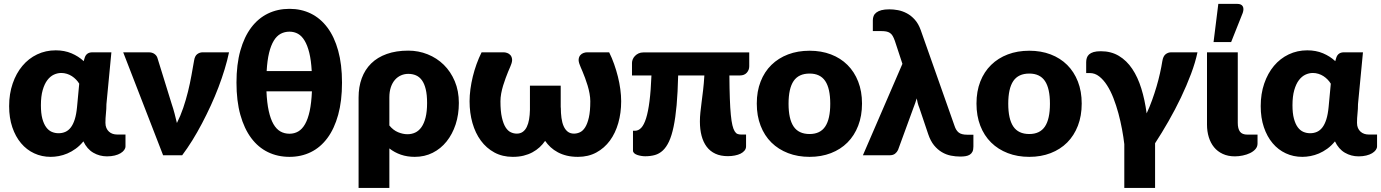

<svg xmlns="http://www.w3.org/2000/svg" viewBox="-20 -782 6956 967"><path d="M519 5.5Q481.5 5.5 450 -12.8Q418.5 -31 400 -70Q382 -48 361.2 -33Q340.5 -18 319.2 -9Q298 0 276.5 4Q255 8 235.5 8Q190.5 8 152.2 -9.8Q114 -27.5 86 -60.8Q58 -94 42 -141.2Q26 -188.5 26 -247.5Q26 -309.5 43.8 -361.2Q61.5 -413 92.8 -450.2Q124 -487.5 167 -508Q210 -528.5 260.5 -528.5Q304.5 -528.5 340 -513.5Q375.5 -498.5 401.5 -474L407 -492.5Q416 -518.5 445 -518.5H541L516 -257.5Q516 -233.5 513.5 -210.2Q511 -187 511 -163.5Q511 -148.5 515.8 -137.5Q520.5 -126.5 528.8 -119Q537 -111.5 547.5 -108Q558 -104.5 569.5 -104.5H612V-45Q612 -35.5 605.5 -26.5Q599 -17.5 587 -10.2Q575 -3 557.8 1.2Q540.5 5.5 519 5.5ZM275 -111Q293.5 -111 309 -117.8Q324.5 -124.5 336.5 -140Q348.5 -155.5 356.5 -180.8Q364.5 -206 368 -243L379 -360.5Q372.5 -371.5 363 -381.2Q353.5 -391 342 -398.5Q330.5 -406 316.8 -410.2Q303 -414.5 288.5 -414.5Q269.5 -414.5 251.2 -406Q233 -397.5 218.5 -378.5Q204 -359.5 195 -328.2Q186 -297 186 -252Q186 -211.5 193.2 -184.5Q200.5 -157.5 212.8 -141Q225 -124.5 241 -117.8Q257 -111 275 -111Z M1133.5 -518.5Q1125 -478 1111.5 -433.5Q1098 -389 1080.5 -343Q1063 -297 1041.8 -250.8Q1020.5 -204.5 997.2 -160.2Q974 -116 948.8 -75.2Q923.5 -34.5 897.5 0H801.5L600.5 -518.5H729.5Q746 -518.5 757.2 -510.8Q768.5 -503 772.5 -491.5L844.5 -259Q853 -234 859.2 -210.2Q865.5 -186.5 871 -162.5Q889 -198 902.8 -238.5Q916.5 -279 926.8 -320.5Q937 -362 944.2 -402.2Q951.5 -442.5 957.5 -477Q961 -500 973.2 -509.2Q985.5 -518.5 1000.5 -518.5Z M1438 -737.5Q1497 -737.5 1545.5 -713.8Q1594 -690 1629 -643.2Q1664 -596.5 1683.2 -527Q1702.5 -457.5 1702.5 -366Q1702.5 -273.5 1683.2 -203.8Q1664 -134 1629 -86.8Q1594 -39.5 1545.5 -15.8Q1497 8 1438 8Q1378.5 8 1329.5 -15.8Q1280.5 -39.5 1245.2 -86.8Q1210 -134 1190.5 -203.8Q1171 -273.5 1171 -366Q1171 -457.5 1190.5 -527Q1210 -596.5 1245.2 -643.2Q1280.5 -690 1329.5 -713.8Q1378.5 -737.5 1438 -737.5ZM1438 -108.5Q1462.5 -108.5 1482.2 -120Q1502 -131.5 1516.5 -157Q1531 -182.5 1539.8 -223.2Q1548.5 -264 1551 -322H1322Q1324.5 -264 1333.5 -223.2Q1342.5 -182.5 1357.2 -157Q1372 -131.5 1392.2 -120Q1412.5 -108.5 1438 -108.5ZM1438 -622.5Q1413.5 -622.5 1393.5 -611.8Q1373.5 -601 1359 -577.2Q1344.5 -553.5 1335.2 -515.8Q1326 -478 1323 -424H1550Q1547 -478 1537.8 -515.8Q1528.5 -553.5 1514.2 -577.2Q1500 -601 1480.8 -611.8Q1461.5 -622.5 1438 -622.5Z M1786 -291Q1786 -344.5 1802 -388Q1818 -431.5 1849.5 -462.5Q1881 -493.5 1928 -510.2Q1975 -527 2036.5 -527Q2087.5 -527 2133.8 -508.5Q2180 -490 2215 -455.8Q2250 -421.5 2270.5 -372.8Q2291 -324 2291 -263.5Q2291 -205 2274.8 -155.5Q2258.5 -106 2229.2 -69.5Q2200 -33 2159.2 -12.5Q2118.5 8 2069 8Q2031 8 1999 -3Q1967 -14 1941 -34.5V164.5H1786ZM1941 -150Q1960.5 -126 1985 -116Q2009.5 -106 2032 -106Q2053.5 -106 2071.5 -114.5Q2089.5 -123 2102.8 -141.8Q2116 -160.5 2123.5 -190.5Q2131 -220.5 2131 -263.5Q2131 -304.5 2124.2 -332.5Q2117.5 -360.5 2105 -377.8Q2092.5 -395 2075 -402.5Q2057.5 -410 2036.5 -410Q2017 -410 1999.8 -402.5Q1982.5 -395 1969.2 -380Q1956 -365 1948.5 -342.8Q1941 -320.5 1941 -291Z M2582.5 -109Q2600.5 -109 2613 -118Q2625.5 -127 2633.2 -143Q2641 -159 2644.8 -181Q2648.5 -203 2649 -229V-350.5H2804V-240.5H2804.5Q2804.5 -212 2807.8 -188Q2811 -164 2818.8 -146.5Q2826.5 -129 2839.2 -119Q2852 -109 2871 -109Q2886 -109 2900.8 -115.8Q2915.5 -122.5 2927 -140.5Q2938.5 -158.5 2945.8 -190.2Q2953 -222 2953 -272Q2953 -290.5 2949.2 -311Q2945.5 -331.5 2939.5 -351.2Q2933.5 -371 2926.8 -389Q2920 -407 2914.2 -421Q2908.5 -435 2904.5 -443.8Q2900.5 -452.5 2900.5 -454Q2893 -472 2894.5 -484.2Q2896 -496.5 2902.8 -504.2Q2909.5 -512 2919 -515.2Q2928.5 -518.5 2936 -518.5H3048Q3062 -490.5 3073 -459.2Q3084 -428 3092 -396.2Q3100 -364.5 3104.2 -332.8Q3108.5 -301 3108.5 -272Q3108.5 -213.5 3094 -162.5Q3079.5 -111.5 3051.8 -73.8Q3024 -36 2983.5 -14Q2943 8 2891 8Q2860 8 2835 2Q2810 -4 2789.5 -15Q2769 -26 2753.2 -40.5Q2737.5 -55 2725.5 -72.5Q2713.5 -55 2697.8 -40.5Q2682 -26 2661.8 -15Q2641.5 -4 2617 2Q2592.5 8 2562.5 8Q2510.5 8 2470 -14Q2429.5 -36 2401.8 -73.8Q2374 -111.5 2359.5 -162.5Q2345 -213.5 2345 -272Q2345 -301 2349.2 -332.8Q2353.5 -364.5 2361.2 -396.2Q2369 -428 2380.2 -459.2Q2391.5 -490.5 2405.5 -518.5H2517.5Q2525 -518.5 2534.5 -515.2Q2544 -512 2550.8 -504.2Q2557.5 -496.5 2559 -484.2Q2560.5 -472 2553 -454Q2553 -452.5 2549 -443.8Q2545 -435 2539.2 -421Q2533.5 -407 2526.8 -389Q2520 -371 2514 -351.2Q2508 -331.5 2504.2 -311Q2500.5 -290.5 2500.5 -272Q2500.5 -222 2507.8 -190.2Q2515 -158.5 2526.5 -140.5Q2538 -122.5 2552.8 -115.8Q2567.5 -109 2582.5 -109Z M3753.5 -518V-448Q3753.5 -429.5 3741.2 -415.8Q3729 -402 3706.5 -402H3653.5Q3654 -334 3655.8 -285.5Q3657.5 -237 3660.8 -203.8Q3664 -170.5 3668.8 -151Q3673.5 -131.5 3680 -121Q3686.5 -110.5 3694.2 -107.5Q3702 -104.5 3711.5 -104.5H3737.5V-45Q3737.5 -33 3730 -23.8Q3722.5 -14.5 3710 -8.2Q3697.5 -2 3680.8 1.2Q3664 4.5 3646 4.5Q3609.5 4.5 3583 -7.8Q3556.5 -20 3539.2 -43Q3522 -66 3513.5 -98Q3505 -130 3505 -170Q3505 -192.5 3507.5 -216Q3510 -239.5 3513.5 -266.8Q3517 -294 3521 -327Q3525 -360 3527.5 -402H3395.5Q3393.5 -316 3387.8 -252.5Q3382 -189 3372.5 -143.8Q3363 -98.5 3349.5 -69.5Q3336 -40.5 3318.2 -24Q3300.5 -7.5 3278.2 -1.2Q3256 5 3229.5 5Q3220 5 3209.2 3.2Q3198.5 1.5 3189.2 -1.8Q3180 -5 3174 -10.5Q3168 -16 3168 -23.5V-123.5H3178.5Q3195.5 -123.5 3209.5 -138.2Q3223.5 -153 3234 -186.2Q3244.5 -219.5 3251.2 -272.5Q3258 -325.5 3261 -402H3163V-465.5Q3163 -474 3166.8 -483.2Q3170.5 -492.5 3178 -500.2Q3185.5 -508 3196 -513Q3206.5 -518 3220 -518Z M4057.5 -526.5Q4116.5 -526.5 4165 -508Q4213.5 -489.5 4248.2 -455Q4283 -420.5 4302.2 -371.2Q4321.5 -322 4321.5 -260.5Q4321.5 -198.5 4302.2 -148.8Q4283 -99 4248.2 -64.2Q4213.5 -29.5 4165 -10.8Q4116.5 8 4057.5 8Q3998 8 3949.2 -10.8Q3900.5 -29.5 3865.2 -64.2Q3830 -99 3810.8 -148.8Q3791.5 -198.5 3791.5 -260.5Q3791.5 -322 3810.8 -371.2Q3830 -420.5 3865.2 -455Q3900.5 -489.5 3949.2 -508Q3998 -526.5 4057.5 -526.5ZM4057.5 -107Q4111 -107 4136.2 -144.8Q4161.5 -182.5 4161.5 -259.5Q4161.5 -336.5 4136.2 -374Q4111 -411.5 4057.5 -411.5Q4002.5 -411.5 3977 -374Q3951.5 -336.5 3951.5 -259.5Q3951.5 -182.5 3977 -144.8Q4002.5 -107 4057.5 -107Z M4525 -460.5 4487 -576Q4481.5 -591.5 4475.8 -601.2Q4470 -611 4462 -616.2Q4454 -621.5 4443.2 -623.5Q4432.5 -625.5 4417 -625.5H4376V-680Q4376 -691.5 4380 -701.5Q4384 -711.5 4393.8 -719Q4403.5 -726.5 4419.5 -730.8Q4435.5 -735 4459.5 -735Q4480 -735 4502.8 -730.8Q4525.5 -726.5 4547.2 -715Q4569 -703.5 4587.2 -683.2Q4605.5 -663 4617 -631L4787.5 -148Q4794.5 -126 4808.2 -114.8Q4822 -103.5 4851.5 -103.5H4882.5V-44Q4882.5 -28 4877.8 -18.2Q4873 -8.5 4864.2 -3Q4855.5 2.5 4843.2 4.5Q4831 6.5 4816.5 6.5Q4793 6.5 4769 1.8Q4745 -3 4723.5 -15.8Q4702 -28.5 4684.2 -50.2Q4666.5 -72 4655 -106L4610.5 -238Q4605 -251.5 4602 -263.5Q4599 -275.5 4597 -286.5Q4593.5 -275 4589.5 -263.2Q4585.5 -251.5 4580.5 -239L4503 -27Q4498 -16 4488 -8Q4478 0 4460 0H4326Z M5164 -526.5Q5223 -526.5 5271.5 -508Q5320 -489.5 5354.8 -455Q5389.5 -420.5 5408.8 -371.2Q5428 -322 5428 -260.5Q5428 -198.5 5408.8 -148.8Q5389.5 -99 5354.8 -64.2Q5320 -29.5 5271.5 -10.8Q5223 8 5164 8Q5104.5 8 5055.8 -10.8Q5007 -29.5 4971.8 -64.2Q4936.5 -99 4917.2 -148.8Q4898 -198.5 4898 -260.5Q4898 -322 4917.2 -371.2Q4936.5 -420.5 4971.8 -455Q5007 -489.5 5055.8 -508Q5104.5 -526.5 5164 -526.5ZM5164 -107Q5217.5 -107 5242.8 -144.8Q5268 -182.5 5268 -259.5Q5268 -336.5 5242.8 -374Q5217.5 -411.5 5164 -411.5Q5109 -411.5 5083.5 -374Q5058 -336.5 5058 -259.5Q5058 -182.5 5083.5 -144.8Q5109 -107 5164 -107Z M5642.5 164.5V-56Q5638.5 -91 5631 -131.2Q5623.5 -171.5 5612.8 -211.2Q5602 -251 5587.8 -287.8Q5573.5 -324.5 5555.5 -352.5Q5537.5 -380.5 5516 -397.2Q5494.5 -414 5469.5 -414H5450.5V-469Q5450.5 -480.5 5453.8 -490.5Q5457 -500.5 5465.2 -508Q5473.5 -515.5 5487.8 -519.8Q5502 -524 5524.5 -524Q5576 -524 5615.2 -500.5Q5654.5 -477 5682.5 -435.2Q5710.5 -393.5 5728.2 -336.2Q5746 -279 5755 -211Q5770 -243 5782.5 -277.8Q5795 -312.5 5805 -346.5Q5815 -380.5 5822.2 -413Q5829.5 -445.5 5834 -474Q5838 -499 5850.5 -508.8Q5863 -518.5 5878 -518.5H6011Q6000.5 -468 5978.5 -409.5Q5956.5 -351 5927.8 -290.8Q5899 -230.5 5865.2 -171.5Q5831.5 -112.5 5797.5 -60.5V164.5Z M6059 0ZM6059 -518.5H6214V-163Q6214 -134 6225 -119Q6236 -104 6262.5 -104H6313.5V-59Q6313.5 -43 6303 -31Q6292.5 -19 6276 -11Q6259.5 -3 6239.2 1.2Q6219 5.5 6199.5 5.5Q6165 5.5 6138.5 -6.8Q6112 -19 6094.5 -40.5Q6077 -62 6068 -91.2Q6059 -120.5 6059 -154ZM6092 -570 6116 -762.5H6211Q6232 -762.5 6239 -750.2Q6246 -738 6239 -717L6180.5 -570Z M6822.5 5.5Q6785 5.5 6753.5 -12.8Q6722 -31 6703.5 -70Q6685.5 -48 6664.8 -33Q6644 -18 6622.8 -9Q6601.5 0 6580 4Q6558.5 8 6539 8Q6494 8 6455.8 -9.8Q6417.5 -27.5 6389.5 -60.8Q6361.5 -94 6345.5 -141.2Q6329.5 -188.5 6329.5 -247.5Q6329.5 -309.5 6347.2 -361.2Q6365 -413 6396.2 -450.2Q6427.5 -487.5 6470.5 -508Q6513.5 -528.5 6564 -528.5Q6608 -528.5 6643.5 -513.5Q6679 -498.5 6705 -474L6710.5 -492.5Q6719.5 -518.5 6748.5 -518.5H6844.5L6819.5 -257.5Q6819.5 -233.5 6817 -210.2Q6814.5 -187 6814.5 -163.5Q6814.5 -148.5 6819.2 -137.5Q6824 -126.5 6832.2 -119Q6840.5 -111.5 6851 -108Q6861.5 -104.5 6873 -104.5H6915.5V-45Q6915.5 -35.5 6909 -26.5Q6902.5 -17.5 6890.5 -10.2Q6878.5 -3 6861.2 1.2Q6844 5.5 6822.5 5.5ZM6578.5 -111Q6597 -111 6612.5 -117.8Q6628 -124.5 6640 -140Q6652 -155.5 6660 -180.8Q6668 -206 6671.5 -243L6682.5 -360.5Q6676 -371.5 6666.5 -381.2Q6657 -391 6645.5 -398.5Q6634 -406 6620.2 -410.2Q6606.5 -414.5 6592 -414.5Q6573 -414.5 6554.8 -406Q6536.5 -397.5 6522 -378.5Q6507.5 -359.5 6498.5 -328.2Q6489.5 -297 6489.5 -252Q6489.5 -211.5 6496.8 -184.5Q6504 -157.5 6516.2 -141Q6528.5 -124.5 6544.5 -117.8Q6560.5 -111 6578.5 -111Z"/></svg>

Font: Lato Black
Style: Regular
Weight: 900
Designer: Lukasz Dziedzic
Foundry: tyPoland Lukasz Dziedzic
Version: Version 2.007; 2014-02-27